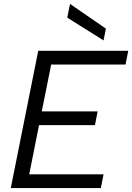

<svg xmlns="http://www.w3.org/2000/svg" viewBox="-20 -959 674 979"><path d="M620 -630H241L193 -391H478L464 -321H179L129 -70H508L494 0H35L175 -700H634ZM337 -939 520 -813 508 -753 323 -869Z"/></svg>

Font: Albert Sans
Style: Italic
Weight: 400
Italic angle: -11.25°
Designer: Andreas Rasmussen
Foundry: a.Foundry
Version: Version 1.025